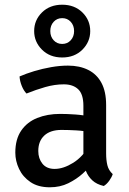

<svg xmlns="http://www.w3.org/2000/svg" viewBox="-20 -782 546 815"><path d="M45 -134Q45 -191 70 -227.5Q95 -264 138 -281.2Q181 -298.5 235.5 -298.5Q264 -298.5 299.8 -296Q335.5 -293.5 365.5 -286V-220Q338.5 -226.5 304.5 -228.5Q270.5 -230.5 241 -230.5Q194 -230.5 168.2 -206.8Q142.5 -183 142.5 -141Q142.5 -109 160.2 -87Q178 -65 212 -65Q249 -65 290.8 -91Q332.5 -117 360.5 -167.5L376 -90.5Q358 -69.5 331.5 -45.5Q305 -21.5 270 -4.2Q235 13 191.5 13Q142 13 109.5 -9Q77 -31 61 -64.8Q45 -98.5 45 -134ZM458.5 -43Q454.5 -30 443.8 -15Q433 0 420.5 7.5Q390 0.5 371.8 -16.5Q353.5 -33.5 344.5 -56.8Q335.5 -80 334 -106.5V-333Q334 -382 312 -403Q290 -424 251 -424Q212.5 -424 172.2 -412.5Q132 -401 92.5 -385Q80.5 -397 72.2 -417.8Q64 -438.5 63 -457.5Q90.5 -469.5 125.2 -480Q160 -490.5 197.2 -497Q234.5 -503.5 268.5 -503.5Q318 -503.5 354.5 -485.2Q391 -467 410.8 -430Q430.5 -393 430.5 -336V-131Q430.5 -102 435.8 -80.5Q441 -59 458.5 -43ZM125 -650Q125 -604.5 158.2 -571.2Q191.5 -538 244 -538Q296.5 -538 329.8 -571.2Q363 -604.5 363 -650Q363 -696.5 329.8 -729.2Q296.5 -762 244 -762Q191.5 -762 158.2 -729.2Q125 -696.5 125 -650ZM193.5 -650Q193.5 -674 207.8 -689.5Q222 -705 244 -705Q266 -705 280.2 -689.5Q294.5 -674 294.5 -650Q294.5 -626.5 280.2 -611Q266 -595.5 244 -595.5Q222 -595.5 207.8 -611Q193.5 -626.5 193.5 -650Z"/></svg>

Font: Signika Negative
Style: Regular
Weight: 400
Designer: Anna Giedry
Foundry: Anna Giedry
Version: Version 2.001